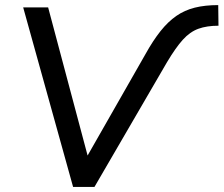

<svg xmlns="http://www.w3.org/2000/svg" viewBox="-20 -734 878 754"><path d="M267 0 71 -705H169L331 -97H309L551 -521Q581 -575 610.5 -612Q640 -649 672.5 -671.5Q705 -694 745 -704Q785 -714 837 -714L838 -633Q792 -633 759 -621Q726 -609 698 -578Q670 -547 636 -490L351 0Z"/></svg>

Font: Nunito Sans 10pt Medium
Style: Italic
Weight: 500
Italic angle: -9°
Designer: Vernon Adams
Foundry: Vernon Adams
Version: Version 3.101;gftools[0.9.27]